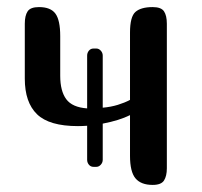

<svg xmlns="http://www.w3.org/2000/svg" viewBox="-20 -522 571 542"><path d="M150 -308Q150 -265 167 -242Q184 -219 226 -216V-365Q226 -373 231 -379Q236 -385 244 -385H252Q259 -385 264.5 -379Q270 -373 270 -365V-218Q293 -220 312.5 -226Q332 -232 347 -240V-430Q347 -475 362.5 -488.5Q378 -502 411 -502Q435 -502 443 -490Q451 -478 451 -455V-47Q451 -25 443 -12.5Q435 0 411 0Q378 0 362.5 -18.5Q347 -37 347 -82V-197Q317 -182 270 -173V-71Q270 -63 264.5 -57Q259 -51 252 -51H244Q236 -51 231 -57Q226 -63 226 -71V-167Q212 -166 200 -166Q119 -166 84.5 -199.5Q50 -233 50 -300V-455Q50 -478 58 -490Q66 -502 90 -502Q123 -502 136.5 -483.5Q150 -465 150 -420Z"/></svg>

Font: Marmelad
Style: Regular
Weight: 400
Designer: Manvel Shmavonyan
Foundry: Cyreal
Version: Version 1.110; ttfautohint (v1.8.4.7-5d5b)